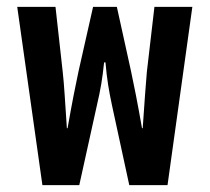

<svg xmlns="http://www.w3.org/2000/svg" viewBox="-20 -537 608 557"><path d="M103 0H210L261 -231C272 -278 277 -308 282 -356H286C290 -308 296 -273 305 -231L355 0H466L538 -517H428L406 -328C403 -294 399 -239 394 -165H392C379 -239 368 -294 360 -331L319 -517H250L208 -331C200 -294 189 -239 176 -165H174C169 -239 166 -294 162 -328L141 -517H30Z"/></svg>

Font: Noto Sans Thai UI ExtCond SemBd
Style: Regular
Weight: 600
Width: 2
Designer: Monotype Design Team
Foundry: Monotype Imaging Inc.
Version: Version 2.000